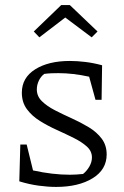

<svg xmlns="http://www.w3.org/2000/svg" viewBox="-20 -729 487 756"><path d="M56 -15 60 -160H85L110 -58Q187 -41 255 -41Q279 -41 307 -44Q322 -56 332 -73.5Q342 -91 342 -109Q342 -134 322 -152Q302 -170 271 -185.5Q240 -201 204.5 -217Q169 -233 137.5 -252.5Q106 -272 86 -299Q66 -326 66 -364Q66 -423 118.5 -456Q171 -489 255 -489Q284 -489 316.5 -485Q349 -481 382 -472L380 -336H356L331 -427Q267 -441 210 -441Q196 -441 182.5 -440.5Q169 -440 154 -438Q140 -427 132.5 -410.5Q125 -394 125 -377Q125 -350 145 -330.5Q165 -311 196 -295Q227 -279 262.5 -263Q298 -247 329.5 -228Q361 -209 380.5 -183Q400 -157 400 -121Q400 -61 344.5 -27Q289 7 201 7Q169 7 132 2Q95 -3 56 -15ZM285 -32Q286 -32 286 -32ZM255 -709 364 -605 341 -582 237 -660 135 -582 113 -605 221 -709Z"/></svg>

Font: Piazzolla Light
Style: Regular
Weight: 300
Designer: Juan Pablo del Peral
Foundry: Huerta Tipografica
Version: Version 1.330